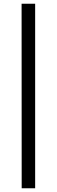

<svg xmlns="http://www.w3.org/2000/svg" viewBox="-20 -846 303 1027"><path d="M168 161H96L95.5 -826H168Z"/></svg>

Font: Public Sans
Style: Regular
Weight: 400
Designer: The Public Sans project authors (U.S. Web Design System). Libre Franklin designed by Pablo Impallari and Rodrigo Fuenzal
Version: Version 1.008; ttfautohint (v1.8.1) -l 8 -r 50 -G 200 -x 14 